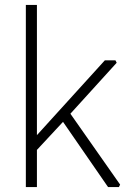

<svg xmlns="http://www.w3.org/2000/svg" viewBox="-20 -760 537 780"><path d="M85 0V-740H130V-211L406 -515H449L454 -505L266 -298L468 -10L463 0H419L236 -265L130 -151V0Z"/></svg>

Font: Oxanium ExtraLight
Style: Regular
Weight: 200
Designer: Severin Meyer
Version: Version 2.000